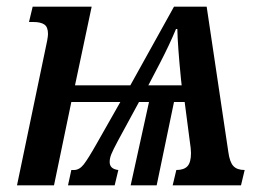

<svg xmlns="http://www.w3.org/2000/svg" viewBox="-20 -556 779 576"><path d="M114 -398Q124 -442 124 -454Q124 -475 113 -482.5Q102 -490 80 -490H67L78 -536H255L205 -300H371L502 -536H600L665 -100Q669 -70 680 -58Q691 -46 714 -46L703 0H498L509 -46Q532 -46 542.5 -57.5Q553 -69 553 -97Q553 -109 549 -135L534 -250H502L450 0H372L427 -250H397L334 -134Q319 -106 314 -93.5Q309 -81 309 -70Q309 -49 335 -46L324 0H184L194 -46H202Q218 -46 231 -62.5Q244 -79 270 -125L341 -250H194L142 0H31ZM525 -300 523 -318Q513 -419 512 -469H508Q489 -423 460 -367L425 -300Z"/></svg>

Font: Noto Serif CondSemiBold
Style: Italic
Weight: 600
Width: 3
Italic angle: -12°
Designer: Monotype Design Team
Foundry: Monotype Imaging Inc.
Version: Version 1.001